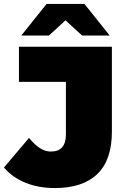

<svg xmlns="http://www.w3.org/2000/svg" viewBox="-44 -937 638 973"><path d="M234 16Q152 16 86 -10.5Q20 -37 -24 -88L103 -238Q131 -204 158 -186.5Q185 -169 214 -169Q290 -169 290 -256V-522H52V-700H523V-270Q523 -126 449 -55Q375 16 234 16ZM64 -757 192 -917H384L512 -757H372L288 -834L204 -757Z"/></svg>

Font: Montserrat Thin Black
Style: Regular
Weight: 900
Version: Version 9.000